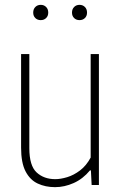

<svg xmlns="http://www.w3.org/2000/svg" viewBox="-20 -763 500 792"><path d="M207 9Q167.5 9 135.8 -5.8Q104 -20.5 85.5 -56Q67 -91.5 67 -154V-540H101V-152Q101 -79.5 131 -51.8Q161 -24 208 -24Q230 -24 257.2 -32.2Q284.5 -40.5 310.2 -60Q336 -79.5 354 -113V-540H388V0H358L355 -60H351Q322 -25 284 -8Q246 9 207 9ZM308 -680Q294.5 -680 285.8 -688.5Q277 -697 277 -711Q277 -725.5 285.8 -734.2Q294.5 -743 308 -743Q321.5 -743 330.2 -734.2Q339 -725.5 339 -711Q339 -697 330.2 -688.5Q321.5 -680 308 -680ZM148 -680Q134.5 -680 125.8 -688.5Q117 -697 117 -711Q117 -725.5 125.8 -734.2Q134.5 -743 148 -743Q161.5 -743 170.2 -734.2Q179 -725.5 179 -711Q179 -697 170.2 -688.5Q161.5 -680 148 -680Z"/></svg>

Font: Encode Sans Cnd Th
Style: Regular
Weight: 100
Width: 3
Designer: Multiple Designers
Foundry: Impallari Type
Version: Version 3.002; ttfautohint (v1.8.3) -l 8 -r 50 -G 200 -x 14 